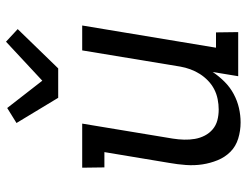

<svg xmlns="http://www.w3.org/2000/svg" viewBox="-111 -703 822 640"><g transform="rotate(-90 300.0 -383.0)"><path d="M212 8Q184 8 158 0Q132 -8 114 -26Q96 -44 86 -68.5Q76 -93 72 -119.5Q68 -146 70 -174Q72 -202 77 -230L113 -446H62L61 -520H208L158 -218Q155 -199 154.5 -180.5Q154 -162 157 -144.5Q160 -127 168 -111.5Q176 -96 189 -85Q202 -74 219 -69.5Q236 -65 255 -65Q272 -65 289.5 -68.5Q307 -72 322.5 -80Q338 -88 351 -100.5Q364 -113 373.5 -128Q383 -143 389 -159.5Q395 -176 398 -193L452 -520H535L461 -74H512L513 0H366L380 -85Q366 -64 347.5 -45.5Q329 -27 306.5 -15Q284 -3 260 2.5Q236 8 212 8ZM294 -600 210 -739 260 -770 351 -653 481 -774 523 -735 392 -600Z"/></g></svg>

Font: Iosevka Plex Etoile
Style: Italic
Weight: 400
Italic angle: -9°
Designer: Belleve Invis
Foundry: Belleve Invis
Version: Version 25.1.1; ttfautohint (v1.8.4)